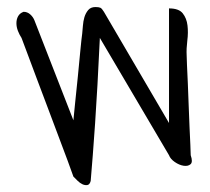

<svg xmlns="http://www.w3.org/2000/svg" viewBox="-20 -534 606 553"><path d="M191.4 -25.4Q186.5 -40 174.8 -71.3Q163.1 -102.5 148.4 -141.6Q133.8 -180.7 117.2 -224.6Q100.6 -268.6 85.9 -307.6Q71.3 -346.7 59.6 -377.9Q47.9 -409.2 42 -424.8Q36.1 -433.6 31.7 -444.8Q27.3 -456.1 27.3 -467.3Q27.3 -478.5 32.2 -487.3Q37.1 -496.1 47.9 -500Q58.6 -500 66.9 -492.7Q75.2 -485.4 79.1 -475.6L191.4 -187.5Q192.4 -201.2 196.3 -236.8Q200.2 -272.5 204.1 -312.5Q208 -352.5 211.4 -388.2Q214.8 -423.8 216.8 -437.5Q217.8 -447.3 218.8 -460Q219.7 -472.7 223.1 -484.4Q226.6 -496.1 233.9 -504.9Q241.2 -513.7 254.9 -513.7Q264.6 -513.7 269 -511.7Q273.4 -509.8 279.3 -500L466.8 -179.7V-509.8Q495.1 -509.8 506.3 -495.6Q517.6 -481.4 520 -460.9Q522.5 -440.4 519.5 -417Q516.6 -393.6 517.6 -375Q517.6 -368.2 518.6 -345.7Q519.5 -323.2 521 -293.9Q522.5 -264.6 523.4 -231Q524.4 -197.3 525.9 -168Q527.3 -138.7 528.3 -116.2Q529.3 -93.8 529.3 -86.9Q536.1 -67.4 528.8 -61Q521.5 -54.7 508.8 -56.6Q496.1 -58.6 483.4 -67.4Q470.7 -76.2 466.8 -86.9L267.6 -424.8Q260.7 -277.3 253.9 -178.7Q247.1 -80.1 241.2 -12.7Q238.3 -2 231.4 -1Q224.6 0 217.3 -3.4Q210 -6.8 203.1 -13.7Q196.3 -20.5 191.4 -25.4Z"/></svg>

Font: Shadows Into Light
Style: Regular
Weight: 400
Designer: Kimberly Geswein
Foundry: Kimberly Geswein
Version: Version 001.000